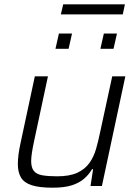

<svg xmlns="http://www.w3.org/2000/svg" viewBox="-20 -865 641 893"><path d="M225 8Q163 8 127.5 -3.5Q92 -15 77.5 -39.5Q63 -64 63 -102Q63 -122 66 -146Q69 -170 75 -197L142 -510H203L138 -206Q132 -178 128.5 -155Q125 -132 125 -116Q125 -86 137 -70.5Q149 -55 175.5 -50Q202 -45 246 -45Q304 -45 339.5 -61.5Q375 -78 395.5 -106.5Q416 -135 426.5 -171.5Q437 -208 445 -247L502 -510H563L454 0H401L413 -78H408Q394 -54 372 -34.5Q350 -15 315 -3.5Q280 8 225 8ZM447 -638 463 -709H524L508 -638ZM238 -638 254 -709H315L299 -638ZM263 -798 274 -845H561L551 -798Z"/></svg>

Font: Saira Thin Light
Style: Italic
Weight: 300
Italic angle: -12°
Version: Version 1.101